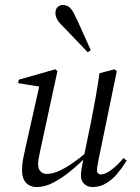

<svg xmlns="http://www.w3.org/2000/svg" viewBox="-20 -744 565 776"><path d="M129 12Q110 12 96.5 4Q83 -4 76 -19Q69 -34 69 -56Q69 -79 73.5 -102Q78 -125 83 -147L140 -401L153 -392L53 -408L56 -422L204 -464L212 -456L151 -174Q148 -159 144 -141.5Q140 -124 137 -108Q134 -92 134 -81Q134 -61 144 -51Q154 -41 169 -41Q189 -41 213.5 -51Q238 -61 268.5 -81.5Q299 -102 336 -133L338 -114H332Q300 -81 265 -52.5Q230 -24 195.5 -6Q161 12 129 12ZM354 12Q334 12 320.5 -0.5Q307 -13 307 -35Q307 -44 309 -58Q311 -72 318 -107L319 -111L348 -252Q358 -302 366.5 -350Q375 -398 382 -448L443 -464L452 -456L379 -102Q376 -86 374 -76Q372 -66 372 -55Q372 -48 376.5 -43.5Q381 -39 388 -39Q405 -39 429.5 -57Q454 -75 479 -105L492 -95Q477 -70 456.5 -45Q436 -20 410.5 -4Q385 12 354 12ZM347 -541 334 -533Q317 -552 299.5 -569.5Q282 -587 265 -605.5Q248 -624 230 -642Q214 -658 209 -670Q204 -682 204 -690Q204 -708 213.5 -716Q223 -724 234 -724Q248 -724 260 -715Q272 -706 285 -677Q296 -655 306 -632Q316 -609 326.5 -586.5Q337 -564 347 -541Z"/></svg>

Font: Source Serif 4 60pt
Style: Italic
Weight: 400
Italic angle: -12°
Version: Version 4.004;hotconv 1.0.116;makeotfexe 2.5.65601